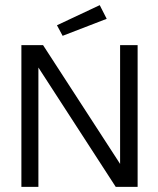

<svg xmlns="http://www.w3.org/2000/svg" viewBox="-20 -725 614 745"><path d="M63 0ZM129 0V-463L429 0H514V-550H446V-89L147 -550H63V0ZM223 -586 201 -627 367 -705 394 -652Z"/></svg>

Font: Cambay Devanagari
Style: Regular
Weight: 400
Designer: Pooja Saxena
Foundry: Pooja Saxena
Version: Version 1.180;PS 001.180;hotconv 1.0.70;makeotf.lib2.5.58329